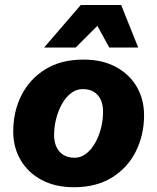

<svg xmlns="http://www.w3.org/2000/svg" viewBox="-20 -752 640 781"><path d="M280.8 9.6Q204.6 9.6 149.3 -20Q94 -49.6 63.9 -101.1Q33.8 -152.6 33.8 -217.2Q33.8 -298.4 67.4 -364.7Q101 -431 164.7 -470.3Q228.4 -509.6 319.4 -509.6Q396 -509.6 451.1 -480Q506.2 -450.4 536.1 -399.3Q566 -348.2 566 -283.2Q566 -203 532.6 -136.2Q499.2 -69.4 435.5 -29.9Q371.8 9.6 280.8 9.6ZM283.2 -110.4Q309 -110.4 330.3 -126.8Q351.6 -143.2 367.2 -170.9Q382.8 -198.6 391 -231.5Q399.2 -264.4 399.2 -297Q399.2 -326 389.7 -346.5Q380.2 -367 361.8 -378.3Q343.4 -389.6 316.4 -389.6Q290.6 -389.6 269.1 -373.2Q247.6 -356.8 232.2 -329.3Q216.8 -301.8 208.4 -268.9Q200 -236 200 -203.4Q200 -175.4 209.7 -154.2Q219.4 -133 238 -121.7Q256.6 -110.4 283.2 -110.4ZM159.4 -558.6 308.4 -731.6H472.8L542.2 -558.6H424.6L376 -646.8L287.8 -558.6Z"/></svg>

Font: Work Sans
Style: Italic
Weight: 400
Italic angle: -13°
Designer: Wei Huang
Foundry: Wei Huang
Version: Version 2.012